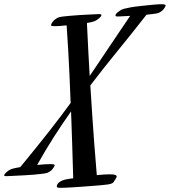

<svg xmlns="http://www.w3.org/2000/svg" viewBox="-160 -772 805 910"><path d="M311 -705.1Q320.8 -705.1 320.8 -700.2Q320.8 -696.3 315.2 -690.7Q309.6 -685.1 299.8 -678.2Q297.9 -676.8 295.2 -675Q292.5 -673.3 287.4 -671.4Q282.2 -669.4 273.7 -667.2Q265.1 -665 252 -663.1Q254.9 -593.3 258.5 -530.8Q262.2 -468.3 265.1 -412.1Q284.2 -439.9 304.7 -470.7Q325.2 -501.5 348.6 -536.1Q372.1 -570.8 398.7 -610.6Q425.3 -650.4 457 -696.8Q432.6 -695.3 415.8 -694.6Q398.9 -693.8 397.9 -693.8Q387.2 -693.8 387.2 -699.2Q387.2 -707.5 408.2 -721.2Q410.6 -723.1 415 -725.6Q419.4 -728 430.2 -731Q440.9 -733.9 460 -737.3Q479 -740.7 511.2 -744.1Q545.9 -748 569.1 -750Q592.3 -752 606 -752Q625 -752 625 -746.1V-745.1Q622.6 -737.3 614.7 -727.5Q606.9 -717.8 591.8 -710.9Q586.4 -708.5 570.6 -706.5Q554.7 -704.6 534.2 -702.1Q464.4 -612.8 397.7 -531.2Q331.1 -449.7 268.1 -367.2Q278.8 -195.8 286.9 -89.6Q294.9 16.6 298.8 58.1Q318.8 55.7 335 54.9Q351.1 54.2 360.8 54.2Q378.9 54.2 386 56.9Q393.1 59.6 393.1 64Q393.1 69.3 387.2 77.1Q383.3 82 381.3 86.2Q379.4 90.3 376 93.5Q372.6 96.7 365.5 99.1Q358.4 101.6 344.2 103Q335 104.5 317.4 106Q299.8 107.4 278.6 109.1Q257.3 110.8 234.1 112.5Q210.9 114.3 190.4 115.5Q169.9 116.7 154.1 117.4Q138.2 118.2 131.8 118.2H124Q108.9 118.2 108.9 111.8Q108.9 108.9 110.8 103.8Q112.8 98.6 118.9 93.3Q125 87.9 135.7 83.3Q146.5 78.6 164.1 76.2Q167 75.2 173.1 74.7Q179.2 74.2 187 73.2Q184.6 -18.1 181.9 -96.7Q179.2 -175.3 176.8 -244.1Q134.8 -184.6 95 -122.3Q55.2 -60.1 16.1 9.8Q38.6 7.3 54.4 6.6Q70.3 5.9 81.1 5.9Q99.1 5.9 99.1 11.2V12.2Q96.2 20.5 88.1 30.3Q80.1 40 64.9 46.9Q59.1 49.3 41.7 51.5Q24.4 53.7 2.2 55.7Q-20 57.6 -43.9 58.8Q-67.9 60.1 -87.6 61Q-107.4 62 -119.9 62.5Q-132.3 63 -130.9 63Q-140.1 63 -140.1 59.1Q-140.1 51.3 -119.1 36.1Q-116.7 34.7 -113.5 32.7Q-110.4 30.8 -104.5 28.8Q-98.6 26.9 -89.1 24.7Q-79.6 22.5 -64 20Q-22.9 -30.3 11.5 -72.5Q45.9 -114.7 74.7 -151.9Q103.5 -189 128.2 -221.4Q152.8 -253.9 174.8 -284.2Q168.9 -438.5 163.6 -528.3Q158.2 -618.2 155.8 -651.9Q136.2 -649.4 122.1 -648.7Q107.9 -647.9 99.1 -647.9Q82 -647.9 82 -651.9Q82 -659.7 91.6 -670.9Q101.1 -682.1 116.2 -689Q121.6 -691.4 136.2 -693.4Q150.9 -695.3 170.4 -697Q189.9 -698.7 211.9 -700.2Q233.9 -701.7 253.4 -702.6Q272.9 -703.6 287.6 -704.1Q302.2 -704.6 307.1 -705.1Z"/></svg>

Font: Mervale Script
Style: Regular
Weight: 400
Designer: Astigmatic (AOETI)
Foundry: Astigmatic (AOETI)
Version: Version 1.000